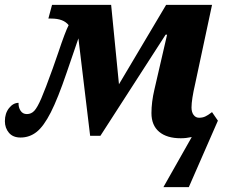

<svg xmlns="http://www.w3.org/2000/svg" viewBox="-20 -556 930 786"><path d="M765 5Q742 10 720 10Q663 10 631.5 -16.5Q600 -43 600 -93Q600 -138 612 -189L664 -414H658L391 0H349L301 -399L253 -259Q217 -153 188 -96Q159 -39 130 -16Q101 7 64 7Q33 7 16.5 -12.5Q0 -32 0 -60Q0 -92 17 -113.5Q34 -135 56 -135Q55 -117 64 -103Q73 -89 90 -89Q108 -89 120.5 -102.5Q133 -116 149 -153Q165 -190 196 -276L219 -342Q247 -426 261 -453Q240 -480 190 -480H178L193 -536H435L467 -211L660 -536H848L779 -213Q764 -148 764 -116Q764 -97 772.5 -85.5Q781 -74 795 -74Q809 -74 820 -79Q831 -84 848 -97L872 -62L753 210H649Z"/></svg>

Font: Noto Serif NarrowExtraBold
Style: Italic
Weight: 800
Width: 4
Italic angle: -12°
Designer: Monotype Design Team
Foundry: Monotype Imaging Inc.
Version: Version 1.001